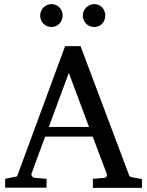

<svg xmlns="http://www.w3.org/2000/svg" viewBox="-20 -912 713 932"><path d="M314 -558 412 -296H217ZM431 0H669V-43L624 -51C609 -54 607 -57 603 -71L371 -688H296L63 -56L5 -44V-1H206V-44L147 -49C139 -49 130 -61 133 -69L199 -249H430L499 -66C501 -60 495 -49 489 -49L431 -44ZM230 -892C199 -892 175 -867 175 -836C175 -805 199 -781 230 -781C261 -781 284 -806 284 -837C284 -867 261 -892 230 -892ZM438 -892C408 -892 382 -867 382 -837C382 -805 406 -781 438 -781C469 -781 491 -806 491 -837C491 -868 468 -892 438 -892Z"/></svg>

Font: Veleka
Style: Regular
Weight: 400
Designer: Stefan Peev, Context Ltd, 2016; SIL International, 1997-2014.
Foundry: Stefan Peev, Context Ltd, 2016
Version: Version 1.000